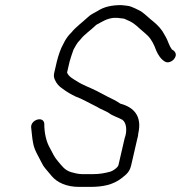

<svg xmlns="http://www.w3.org/2000/svg" viewBox="-20 -720 709 752"><path d="M266.3 -521C267.1 -524.3 268.4 -527.3 270.4 -530C275.1 -538.4 279.1 -546.1 284.9 -554L295.7 -566C309.2 -584.5 338.3 -603.8 354.1 -620C355.9 -622 358.3 -623.7 361.3 -625C382.1 -635.9 397 -646.7 424.1 -650H440.1C445.9 -649.3 451.4 -648.7 456.6 -648C466.3 -648 472 -644.3 479 -641C506.6 -631 526 -607.5 545.7 -592L558.9 -580C574.8 -563.6 583.8 -543.9 592.3 -521C599.3 -505 610.6 -487.5 625.6 -479C637.6 -471.3 654 -479 661.9 -489C676.2 -507.2 665 -520.5 653.4 -526C648.4 -532.6 643.5 -542.2 640.2 -551C633 -569.8 626.6 -580.9 616.1 -598C602 -618.1 588.2 -629.5 569.8 -644.5C559.8 -652.7 538.4 -673.7 525.8 -679L509.6 -687C497.8 -692.2 489.7 -696.6 474.1 -698L454.6 -700C417.1 -700 386.8 -693.2 362.3 -677C348.4 -669 333.3 -662.5 322.3 -651C303.6 -633.5 275.8 -613.2 259.9 -593C250.5 -584.3 240.9 -571.6 234.3 -560L227.1 -546C218.3 -531.6 207.4 -499.7 202.4 -478L192.2 -434C189.9 -424 191.1 -414.7 195.7 -406C202 -391.7 211.6 -381.4 225.9 -372C240.3 -360.7 258.1 -350.7 276 -342C302.8 -332.3 324.5 -318.9 348.9 -307C356.1 -303.7 363.5 -299.7 371.1 -295C382.4 -289.2 397.8 -283.4 407 -277C420.8 -266.1 442 -260.6 459 -251C475.8 -239.9 478.9 -206.8 468.1 -178L444.1 -74C441.6 -63.3 421 -50.1 413.1 -48C391.9 -42 370.6 -38 344.8 -38H300.8C286.6 -38 268.1 -43 257.6 -46C233.1 -53.9 222.7 -70 208.1 -87C192.5 -104.7 187.6 -117.6 176.1 -139C161.2 -164.3 153.2 -199.3 153.5 -236C150.3 -266.7 99.9 -251.4 102 -221C104.6 -202.8 105.3 -182.1 108.9 -164C112 -142.1 120.6 -125.3 129.9 -108L140.3 -88C143.1 -82.7 146.1 -77 149.4 -71C158.3 -57.7 173 -42.9 182.9 -30C203.5 -5.7 240 12 289.2 12H332.2C383.2 12 422.4 4 456.1 -22C477.8 -38.9 488 -47.8 494.1 -74L517.6 -176C520.1 -184 521.4 -191 521.5 -197C537.3 -265.7 503.8 -300.1 451.5 -314C441.6 -319.6 435.5 -325.2 422.4 -331C408.2 -337.3 392.7 -346.2 379.5 -353L356.3 -365C333 -377 304.1 -386.5 282.6 -401C266.7 -410.8 248.7 -419.7 242.7 -436L252.4 -478C254.3 -486.3 263.9 -514.7 266.3 -521Z"/></svg>

Font: HoneyBee
Style: BookIt
Weight: 300
Foundry: Cannot Into Space Fonts
Version: Version 0.89